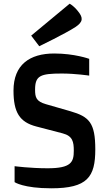

<svg xmlns="http://www.w3.org/2000/svg" viewBox="-20 -999 582 1034"><path d="M58.6 -18.1C58.6 -18.1 106 15.1 255.9 15.1C451.2 15.1 493.2 -45.9 493.2 -194.3C493.2 -337.9 460.4 -370.6 359.4 -399.9L227.1 -438C175.3 -453.1 168.9 -474.1 168.9 -516.1C168.9 -591.8 197.3 -603 313 -603C386.2 -603 460.4 -591.8 460.4 -591.8V-682.1C460.4 -682.1 381.8 -710.9 272 -710.9C139.2 -710.9 52.7 -649.9 52.7 -511.2C52.7 -394 85.4 -341.3 175.3 -317.9L317.4 -280.8C371.6 -266.6 377.4 -234.9 377.4 -187C377.4 -126 363.3 -92.8 236.8 -92.8C142.1 -92.8 58.6 -104 58.6 -104ZM191.4 -750C191.4 -750 332 -817.9 387.2 -854C427.2 -880.9 429.2 -902.8 400.4 -938C375 -970.2 355 -979 355 -979L147.9 -807.1Z"/></svg>

Font: Doppio One
Style: Regular
Weight: 400
Designer: Szymon Celej
Foundry: Sorkin Type Co
Version: Version 1.002